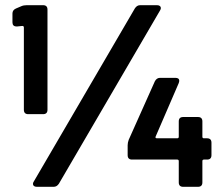

<svg xmlns="http://www.w3.org/2000/svg" viewBox="-20 -720 862 740"><path d="M83 -700H146Q163 -700 163 -683V-297Q163 -280 146 -280H89Q72 -280 72 -297V-614Q72 -620 66 -620L46 -618H44Q28 -618 28 -634V-668Q28 -681 41 -687L62 -696Q71 -700 83 -700ZM107 -11Q107 -16 110 -20L500 -688Q508 -700 520 -700H585Q592 -700 596 -697Q600 -694 600 -689Q600 -685 597 -680L207 -12Q199 0 187 0H122Q115 0 111 -3Q107 -6 107 -11ZM795 -170V-122Q795 -105 778 -105H766Q760 -105 760 -99V-17Q760 0 743 0H686Q669 0 669 -17V-99Q669 -105 663 -105H489Q472 -105 472 -122V-160Q472 -170 476 -181L577 -407Q584 -420 597 -420H656Q671 -420 671 -408L669 -400L580 -194Q577 -187 585 -187H663Q669 -187 669 -193V-252Q669 -269 686 -269H743Q760 -269 760 -252V-193Q760 -187 766 -187H778Q795 -187 795 -170Z"/></svg>

Font: Barlow
Style: Bold
Weight: 700
Designer: Jeremy Tribby
Foundry: Jeremy Tribby
Version: Version 1.101 August 23, 2024